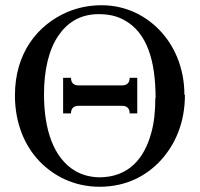

<svg xmlns="http://www.w3.org/2000/svg" viewBox="-20 -696 762 733"><path d="M573 -322C573 -270 568 -225 557 -187C531 -93 473 -19 358 -19C324 -20 294 -28 268 -43C184 -92 148 -202 148 -336C148 -428 166 -506 203 -560C235 -607 283 -642 357 -642C394 -642 426 -635 453 -620C543 -572 574 -461 574 -321ZM684 -334C684 -439 644 -523 591 -579C541 -632 465 -676 368 -676C321 -676 277 -667 237 -650C123 -601 37 -493 37 -332C37 -223 76 -137 131 -80C183 -26 261 17 360 17C465 17 541 -27 593 -83C647 -142 686 -224 686 -334ZM475 -263H504V-399H475C475 -380 465 -370 446 -370H280C261 -370 251 -380 251 -399H221V-263H251C251 -282 261 -292 280 -292H446C465 -292 475 -282 475 -263Z"/></svg>

Font: Veleka
Style: Regular
Weight: 400
Designer: Stefan Peev, Context Ltd, 2016; SIL International, 1997-2014.
Foundry: Stefan Peev, Context Ltd, 2016
Version: Version 1.000